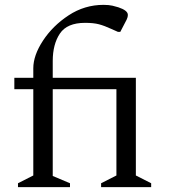

<svg xmlns="http://www.w3.org/2000/svg" viewBox="-20 -770 695 790"><path d="M54 0V-16L117 -48V-403H39V-450H117V-489Q117 -542 157 -603Q197 -664 262.5 -707Q328 -750 406 -750Q428 -750 443 -746.5Q458 -743 467 -740Q506 -727 506 -709Q506 -699 501 -689L475 -639H465L438 -651Q410 -664 387.5 -670Q365 -676 330 -676Q256 -676 226.5 -632Q197 -588 197 -519V-450H539V-48L602 -16V0H396V-16L459 -48V-403H197V-46L268 -16V0Z"/></svg>

Font: Spectral
Style: Regular
Weight: 400
Designer: Jean-Baptiste Levee
Foundry: Production Type
Version: Version 1.002